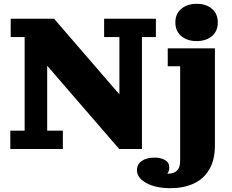

<svg xmlns="http://www.w3.org/2000/svg" viewBox="-20 -780 1216 1005"><path d="M1009 -565Q960 -565 929 -591Q898 -617 898 -663Q898 -708 929 -734Q960 -760 1009 -760Q1059 -760 1089.5 -734Q1120 -708 1120 -663Q1120 -617 1089.5 -591Q1059 -565 1009 -565ZM34 0V-96H109V-586H36V-682H263L605 -286V-586H525V-682H796V-586H723V0H604L227 -436V-96H309V0ZM790 45Q821 45 843.5 57.5Q866 70 866 96Q866 116 856 129Q859 129 863 129Q890 129 906.5 113Q923 97 923 61V-433H858V-527H1105V-20Q1105 57 1075.5 107Q1046 157 993.5 181Q941 205 872 205Q795 205 746 178Q697 151 697 111Q697 80 722 62.5Q747 45 790 45Z"/></svg>

Font: Montagu Slab 16pt
Style: Bold
Weight: 700
Designer: Florian Karsten
Foundry: Florian Karsten
Version: Version 1.000; ttfautohint (v1.8.3)